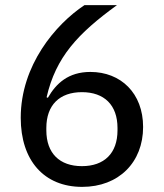

<svg xmlns="http://www.w3.org/2000/svg" viewBox="-20 -718 640 750"><path d="M301 12C444 12 539 -84 539 -222C539 -354 452 -437 333 -437C247 -437 199 -392 167 -336L162 -338C198 -495 284 -587 437 -698H310C197 -623 61 -463 61 -258C61 -91 152 12 301 12ZM300 -69C213 -69 161 -119 161 -209V-218C161 -308 213 -358 300 -358C387 -358 439 -308 439 -218V-209C439 -119 387 -69 300 -69Z"/></svg>

Font: IBM Plex Thai Text
Style: Regular
Weight: 450
Designer: Mike Abbink, Paul van der Laan, Pieter van Rosmalen, Ben Mitchell, Mark Frömberg
Foundry: Bold Monday
Version: Version 1.0